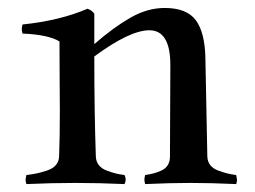

<svg xmlns="http://www.w3.org/2000/svg" viewBox="-20 -464 646 487"><path d="M295.9 -20Q298.8 -14.2 298.8 -7.8Q298.8 -2.9 295.9 2.9Q231.4 0 170.9 0Q111.3 0 46.9 2.9Q44.9 -4.9 44.9 -7.8Q44.9 -10.3 46.9 -20Q63 -22 73.2 -24.2Q83.5 -26.4 98.6 -31.2Q113.8 -36.1 121.6 -45.2Q129.4 -54.2 129.9 -66.9Q131.8 -115.2 131.8 -184.1Q131.8 -207 131.3 -262.2Q130.9 -317.4 130.9 -358.9Q103 -376 37.1 -378.9Q35.2 -386.7 35.2 -391.1Q35.2 -394 37.1 -401.9Q131.8 -411.6 202.1 -441.9Q214.4 -437 219.2 -429.2V-352.1Q266.6 -393.6 310.1 -418.7Q353.5 -443.8 397.9 -443.8Q453.6 -443.8 476.8 -412.6Q500 -381.3 501 -314.9L505.9 -66.9Q506.3 -54.2 513.4 -45.2Q520.5 -36.1 533.9 -31.2Q547.4 -26.4 556.2 -24.2Q564.9 -22 579.1 -20Q581.1 -10.3 581.1 -6.8Q581.1 -2.9 579.1 2.9Q516.1 0 462.9 0Q411.1 0 348.1 2.9Q346.2 -4.9 346.2 -8.8Q346.2 -12.2 348.1 -20Q360.8 -22 369.4 -24.2Q377.9 -26.4 388.9 -31.2Q399.9 -36.1 405.5 -45.2Q411.1 -54.2 411.1 -66.9L412.1 -298.8Q412.1 -387.2 358.9 -387.2Q309.1 -387.2 219.2 -320.8Q219.2 -178.7 223.1 -66.9Q223.6 -54.2 230.7 -45.2Q237.8 -36.1 251 -31.2Q264.2 -26.4 272.9 -24.2Q281.7 -22 295.9 -20Z"/></svg>

Font: Jacques Francois
Style: Regular
Weight: 400
Designer: Manvel Shmavonyan, Alexei Vanyashin
Foundry: Cyreal (www.cyreal.org)
Version: Version 1.003